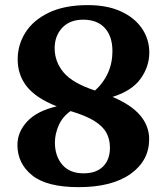

<svg xmlns="http://www.w3.org/2000/svg" viewBox="-20 -736 660 771"><path d="M295.5 15.5Q168 15.5 109 -32Q50 -79.5 50 -154Q50 -206 89.2 -248.2Q128.5 -290.5 208 -309Q124.5 -342 87.8 -388.5Q51 -435 51 -497.5Q51 -556.5 82.5 -606Q114 -655.5 176.8 -685.5Q239.5 -715.5 333 -715.5Q410.5 -715.5 465.5 -690.2Q520.5 -665 550 -621.8Q579.5 -578.5 579.5 -525Q579.5 -468.5 544.5 -419.8Q509.5 -371 432 -347Q508 -314.5 543.5 -272Q579 -229.5 579 -177.5Q579 -91 504.5 -37.8Q430 15.5 295.5 15.5ZM199.5 -542.5Q199.5 -488 235.5 -445Q271.5 -402 361.5 -372.5Q394.5 -401.5 413 -442Q431.5 -482.5 431.5 -530.5Q431.5 -590 401 -623.5Q370.5 -657 314 -657Q260.5 -657 230 -624.5Q199.5 -592 199.5 -542.5ZM200.5 -163.5Q200.5 -109.5 230 -74.8Q259.5 -40 316 -40Q366.5 -40 394 -67.5Q421.5 -95 421.5 -143Q421.5 -175.5 407.8 -201.8Q394 -228 359.8 -249.8Q325.5 -271.5 263.5 -290Q230.5 -267 215.5 -232.2Q200.5 -197.5 200.5 -163.5Z"/></svg>

Font: Fraunces 9pt SuperSoft SemiBold
Style: Regular
Weight: 600
Version: Version 1.000;[0bf87f6ff]